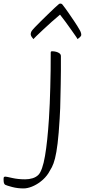

<svg xmlns="http://www.w3.org/2000/svg" viewBox="-150 -811 475 1075"><path d="M-18 244Q-52 244 -82 236Q-112 228 -120 224Q-126 221 -128 213.5Q-130 206 -130 192Q-130 182 -127.5 180Q-125 178 -119 178Q-114 178 -81.5 185.5Q-49 193 -9 193Q13 193 32.5 187Q52 181 65 168Q76 157 85.5 130Q95 103 102 62Q109 21 114.5 -31.5Q120 -84 124 -146Q127 -187 128.5 -231Q130 -275 131.5 -321.5Q133 -368 133.5 -417Q134 -466 134 -516Q134 -520 135.5 -522Q137 -524 142 -524Q153 -524 164.5 -521Q176 -518 183.5 -512Q191 -506 191 -497Q191 -455 191 -415.5Q191 -376 190 -340Q189 -304 188.5 -270Q188 -236 187 -205.5Q186 -175 184 -146Q179 -61 172.5 -8Q166 45 158 76Q150 107 140.5 125Q131 143 121 159Q104 185 79 204.5Q54 224 28.5 234Q3 244 -18 244ZM37 -592Q36 -594 29 -602.5Q22 -611 22 -621Q22 -625 23.5 -629Q25 -633 27 -637Q31 -643 45.5 -658.5Q60 -674 80 -693.5Q100 -713 120 -732.5Q140 -752 155.5 -766.5Q171 -781 176 -785Q180 -789 182.5 -790Q185 -791 188 -791Q190 -791 193.5 -790Q197 -789 200 -785Q215 -766 233 -740Q251 -714 268 -688.5Q285 -663 295 -645Q299 -639 302 -631Q305 -623 305 -616Q305 -609 295.5 -601Q286 -593 284 -592Q284 -594 273.5 -609Q263 -624 247.5 -646Q232 -668 215.5 -690.5Q199 -713 186 -729Q164 -711 139 -688.5Q114 -666 91 -644.5Q68 -623 53 -608.5Q38 -594 37 -592Z"/></svg>

Font: Briem Hand Thin
Style: Regular
Weight: 100
Designer: Gunnlaugur SE Briem, Eben Sorkin
Foundry: Sorkin Type Co.
Version: Version 1.003